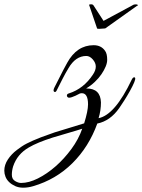

<svg xmlns="http://www.w3.org/2000/svg" viewBox="-213 -562 661 892"><path d="M-105 310Q-126 310 -142.5 302.5Q-159 295 -170.5 284Q-182 273 -187.5 259Q-193 245 -193 231Q-193 204 -176.5 179Q-160 154 -135 135Q-123 126 -112 118.5Q-101 111 -88 104.5Q-75 98 -59.5 91Q-44 84 -23 76L41 53L113 31L178 11Q196 -47 196 -77Q196 -129 167 -129Q162 -129 159 -128Q111 -102 102 -110Q97 -114 98 -120Q99 -126 107 -128Q176 -150 219 -216Q232 -235 232 -253Q232 -270 218 -286Q204 -302 188 -302Q138 -302 105 -245Q91 -222 78 -196.5Q65 -171 52 -145Q46 -131 39 -135.5Q32 -140 40 -156Q66 -208 81 -236.5Q96 -265 99 -270Q144 -352 222 -352Q257 -352 275 -326Q285 -313 285 -284Q285 -270 278 -253Q271 -236 258.5 -217.5Q246 -199 227.5 -181.5Q209 -164 187 -151H189Q254 -151 256 -86Q256 -49 245 -13Q321 -28 399 -192Q403 -201 408.5 -202.5Q414 -204 415 -199Q418 -189 391 -140Q377 -115 364.5 -95.5Q352 -76 341 -60Q299 0 239 12Q200 120 123.5 196Q47 272 -59 303Q-83 310 -105 310ZM-152 211Q-158 231 -158 250Q-158 270 -143 279Q-128 288 -115 288Q-79 288 -37 267Q5 246 45 211Q85 176 118.5 130.5Q152 85 169 36Q158 40 142 44.5Q126 49 103 56L32 77Q-40 100 -79 123Q-133 154 -152 211ZM400 -536Q407 -541 413.5 -541.5Q420 -542 423.5 -541Q427 -540 428 -538Q429 -536 425 -536L276 -430Q239 -426 238 -430L202 -536Q201 -537 201 -539Q201 -542 210 -542Q219 -542 222 -536L268 -465Z"/></svg>

Font: #9Slide05 Great Vibes
Style: Regular
Weight: 400
Designer: Robert E. Leuschke
Foundry: Robert E. Leuschke
Version: Version 1.001